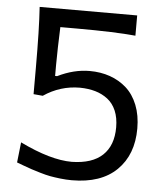

<svg xmlns="http://www.w3.org/2000/svg" viewBox="-51 -731 676 788"><g transform="rotate(5 287.0 -337.5)"><path d="M308.6 -441.9Q353.5 -441.9 392.1 -428.5Q430.7 -415 460.2 -388.7Q489.7 -362.3 506.6 -320.1Q523.4 -277.8 523.4 -223.6Q523.4 -115.7 458.7 -52.2Q394 11.2 273.9 11.2Q250.5 11.2 225.8 8.3Q201.2 5.4 183.8 2.2Q166.5 -1 141.4 -8.5Q116.2 -16.1 106.4 -19.3Q96.7 -22.5 71.5 -31.7Q46.4 -41 43.9 -42L53.2 -125.5Q179.7 -64 267.1 -64Q351.1 -65.4 393.8 -105.7Q436.5 -146 436.5 -220.7Q436.5 -260.3 424.1 -289.3Q411.6 -318.4 389.2 -335.7Q366.7 -353 338.4 -361.3Q310.1 -369.6 274.9 -370.1Q193.4 -370.1 125 -323.7L86.9 -327.1V-434.1Q86.9 -594.7 80.6 -686H482.4V-602.5Q397.5 -610.8 241.2 -610.8H172.4Q168.9 -522.9 168.5 -455.1V-409.2H176.8Q243.2 -441.9 308.6 -441.9Z"/></g></svg>

Font: Commissioner Flair
Style: Regular
Weight: 400
Designer: Kostas Bartsokas
Foundry: Kostas Bartsokas
Version: Version 1.000